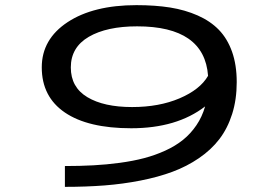

<svg xmlns="http://www.w3.org/2000/svg" viewBox="-20 -727 1090 747"><path d="M511 -707Q583.5 -707 641.8 -697.8Q700 -688.5 749.2 -666.8Q798.5 -645 831.5 -611Q864.5 -577 882.8 -525.8Q901 -474.5 901 -407.5Q901 -339.5 883.2 -283.5Q865.5 -227.5 833.5 -185.8Q801.5 -144 754.2 -111.8Q707 -79.5 651.2 -58.8Q595.5 -38 526.5 -24.5Q457.5 -11 386.2 -5.5Q315 0 232.5 0V-81Q292 -81 343 -83.8Q394 -86.5 446 -93.5Q498 -100.5 540.8 -111.8Q583.5 -123 623 -141Q662.5 -159 692.2 -183Q722 -207 744.2 -239.8Q766.5 -272.5 778 -313Q668 -228 490.5 -228Q322.5 -228 232.5 -289.2Q142.5 -350.5 142.5 -465Q142.5 -574.5 243 -640.8Q343.5 -707 511 -707ZM255.5 -464.5Q255.5 -387.5 319.8 -349Q384 -310.5 494 -310.5Q599 -310.5 678.8 -344.5Q758.5 -378.5 789.5 -432Q775.5 -624.5 513.5 -624.5Q395.5 -624.5 325.5 -583.8Q255.5 -543 255.5 -464.5Z"/></svg>

Font: League Mono Extended
Style: Regular
Weight: 400
Width: 9
Designer: Tyler Finck
Foundry: The League of Moveable Type / Tyler Finck
Version: Version 2.210